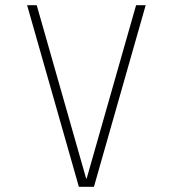

<svg xmlns="http://www.w3.org/2000/svg" viewBox="-20 -720 690 740"><path d="M284 0 84.5 -700H121.5L312 -32H314L504.5 -700H541.5L342 0Z"/></svg>

Font: Trispace Thin Thin
Style: Regular
Weight: 250
Version: Version 1.210